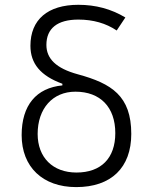

<svg xmlns="http://www.w3.org/2000/svg" viewBox="-20 -762 626 792"><path d="M294.4 9.8C438.5 9.8 521.5 -70.3 521.5 -209.5C521.5 -366.2 440.9 -417.5 300.8 -455.6C211.4 -480 171.4 -520 171.4 -576.7C171.4 -645 216.8 -681.2 303.2 -681.2C364.3 -681.2 417 -666 461.4 -636.2L497.1 -689.9C438.5 -725.1 374.5 -742.2 303.2 -742.2C177.2 -742.2 105.5 -681.2 105.5 -573.2C105.5 -499.5 147.5 -449.2 237.3 -416.5V-409.7C129.9 -399.4 69.3 -328.1 69.3 -204.6C69.3 -73.2 156.2 9.8 294.4 9.8ZM295.4 -50.3C197.8 -50.3 135.3 -112.3 135.3 -209.5C135.3 -314.5 197.3 -383.8 291 -383.8C394 -383.8 455.6 -319.8 455.6 -212.9C455.6 -109.4 397 -50.3 295.4 -50.3Z"/></svg>

Font: Cascadia Code Light
Style: Regular
Weight: 300
Monospace: yes
Designer: Aaron Bell
Foundry: Saja Typeworks
Version: Version 2404.023